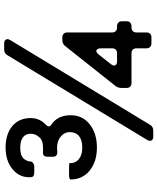

<svg xmlns="http://www.w3.org/2000/svg" viewBox="65 -838 773 944"><g transform="rotate(-90 452.0 -366.5)"><path d="M231 -16Q231 -22 235 -29L652 -717Q661 -733 681 -733H710Q720 -733 725.5 -728.5Q731 -724 731 -717Q731 -711 727 -704L310 -16Q301 0 281 0H252Q242 0 236.5 -4.5Q231 -9 231 -16ZM198 -277Q129 -277 85 -312.5Q41 -348 41 -407Q41 -410 47.5 -412Q54 -414 65 -414H97L121 -413V-412Q121 -382 141.5 -365.5Q162 -349 198 -349Q235 -349 254.5 -365Q274 -381 274 -411Q274 -437 252 -455Q230 -473 198 -473Q185 -473 179 -472H174Q153 -472 153 -493V-520Q153 -544 175 -542H198Q234 -542 250 -561.5Q266 -581 266 -602Q266 -627 248.5 -640.5Q231 -654 198 -654Q159 -654 144 -637.5Q129 -621 129 -599Q120 -585 105 -585H77Q55 -585 53 -597Q52 -602 52 -610Q52 -660 93 -693Q134 -726 198 -726Q264 -726 303.5 -693Q343 -660 343 -603Q343 -559 311 -529Q302 -520 302 -513Q302 -508 308 -503Q357 -472 357 -406Q357 -348 312.5 -312.5Q268 -277 198 -277ZM764 -423V-202Q764 -191 770.5 -184.5Q777 -178 788 -178H795Q806 -178 812.5 -171.5Q819 -165 819 -154V-131Q819 -120 812.5 -113.5Q806 -107 795 -107H788Q777 -107 770.5 -100.5Q764 -94 764 -83V-33Q764 -22 757.5 -15.5Q751 -9 740 -9H710Q699 -9 692.5 -15.5Q686 -22 686 -33V-83Q686 -94 679.5 -100.5Q673 -107 662 -107H515Q504 -107 497.5 -113.5Q491 -120 491 -131V-156Q491 -173 501 -186L697 -433Q708 -447 726 -447H740Q751 -447 757.5 -440.5Q764 -434 764 -423ZM601 -192Q601 -186 606.5 -182Q612 -178 621 -178H662Q673 -178 679.5 -184.5Q686 -191 686 -202V-259Q686 -268 682 -274Q678 -280 673 -280Q666 -280 657 -270L607 -207Q601 -198 601 -192Z"/></g></svg>

Font: Shippori Gochic B2 Bold
Style: Regular
Weight: 700
Designer: FONTDASU
Foundry: FONTDASU / Google Inc. / but / Adobe
Version: Version 1.130